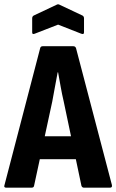

<svg xmlns="http://www.w3.org/2000/svg" viewBox="-20 -869 539 889"><path d="M9 0Q-4 0 1 -13L166 -646Q168 -655 178 -655H319Q329 -655 332 -646L498 -13Q501 0 489 0H369Q360 0 357 -9L275 -399Q267 -433 261 -467Q255 -501 249 -534H247Q241 -501 234.5 -467Q228 -433 222 -399L138 -10Q137 0 126 0ZM145 -132 165 -238H328L350 -132ZM141 -713Q129 -708 129 -719V-784Q129 -793 136 -797L242 -847Q249 -851 256 -847L362 -797Q369 -793 369 -784V-719Q369 -708 356 -713L249 -755Z"/></svg>

Font: Sofia Sans Condensed ExtraBold
Style: Regular
Weight: 800
Designer: Botio Nikoltchev, Ani Petrova
Foundry: lettersoup
Version: Version 4.101